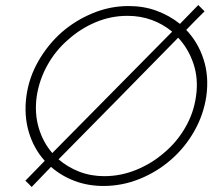

<svg xmlns="http://www.w3.org/2000/svg" viewBox="-20 -732 845 764"><path d="M85 -349Q95 -423 132.5 -488.5Q170 -554 225 -603Q280 -651 349 -679.5Q418 -708 492 -708Q552 -708 603.5 -689Q655 -670 696 -637L769 -712L794 -687Q775 -668 757 -650Q739 -632 721 -613Q768 -564 790 -496Q812 -428 801 -349Q790 -275 753 -210Q716 -145 661 -97Q605 -48 535.5 -20Q466 8 392 8Q330 8 277 -12Q224 -32 183 -68Q164 -48 144.5 -28Q125 -8 106 12Q100 5 93.5 -1Q87 -7 81 -13Q101 -33 120 -53Q139 -73 158 -92Q114 -141 94.5 -207Q75 -273 85 -349ZM395 -31Q461 -31 523 -56.5Q585 -82 634 -125Q684 -167 717.5 -225Q751 -283 760 -349Q770 -418 750 -478Q730 -538 689 -582Q569 -460 451.5 -340Q334 -220 213 -98Q249 -67 295 -49Q341 -31 395 -31ZM126 -348Q117 -281 134 -223.5Q151 -166 188 -123Q322 -258 426.5 -364.5Q531 -471 665 -606Q629 -636 584 -652.5Q539 -669 487 -669Q421 -669 360.5 -643.5Q300 -618 251 -574Q201 -531 168.5 -472.5Q136 -414 126 -348Z"/></svg>

Font: Josefin Slab
Style: Italic
Weight: 400
Italic angle: -12°
Designer: Santiago Orozco
Foundry: Typemade
Version: Version 2.000